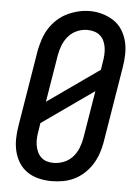

<svg xmlns="http://www.w3.org/2000/svg" viewBox="-54 -788 607 838"><g transform="rotate(5 250.0 -369.0)"><path d="M203 8Q175 8 147.5 1.5Q120 -5 97.5 -20Q75 -35 60.5 -58Q46 -81 39.5 -107.5Q33 -134 33.5 -163Q34 -192 39 -221L94 -556Q99 -580 107 -604.5Q115 -629 129 -651.5Q143 -674 163 -692.5Q183 -711 207 -722.5Q231 -734 256 -740Q281 -746 306 -746Q335 -746 362 -738Q389 -730 411.5 -715Q434 -700 448.5 -677Q463 -654 469.5 -627.5Q476 -601 475.5 -572Q475 -543 470 -514L415 -179Q411 -155 402.5 -130.5Q394 -106 380 -83.5Q366 -61 346 -42.5Q326 -24 302.5 -12.5Q279 -1 253.5 3.5Q228 8 203 8ZM149 -335 376 -495 381 -528Q384 -543 385 -559.5Q386 -576 384 -591Q382 -606 376 -620Q370 -634 359 -644Q348 -654 333 -658.5Q318 -663 302 -663Q279 -663 257 -653.5Q235 -644 219.5 -626Q204 -608 195.5 -586.5Q187 -565 183 -542ZM205 -72Q228 -72 250.5 -81Q273 -90 289 -108Q305 -126 313.5 -148Q322 -170 326 -193L360 -400L133 -240L128 -207Q125 -192 124 -176Q123 -160 125 -145Q127 -130 133 -116Q139 -102 149.5 -91.5Q160 -81 174.5 -76.5Q189 -72 205 -72Z"/></g></svg>

Font: Iosevka Slab Medium Oblique
Style: Regular
Weight: 500
Italic angle: -9°
Monospace: yes
Designer: Belleve Invis
Foundry: Belleve Invis
Version: Version 11.1.1; ttfautohint (v1.8.3)